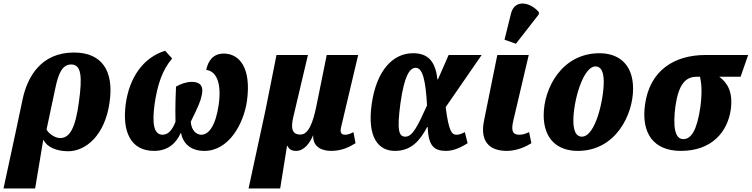

<svg xmlns="http://www.w3.org/2000/svg" viewBox="-75 -849 4279 1093"><path d="M54 -285 11 -82 -55 224H125L171 -52H173C192 -12 247 12 313 12C413 12 523 -78 549 -268C575 -452 500 -550 346 -550C159 -550 81 -412 54 -285ZM267 -63C238 -63 200 -90 190 -112L240 -347C257 -429 279 -482 330 -482C387 -482 395 -417 374 -267C354 -119 322 -63 267 -63Z M641 -259C619 -98 670 10 802 10C882 10 928 -34 955 -94C966 -34 1008 10 1089 10C1227 10 1312 -143 1331 -275C1357 -467 1285 -544 1199 -544C1140 -544 1110 -505 1099 -451C1150 -445 1189 -389 1170 -253C1153 -136 1115 -82 1071 -82C1042 -82 1014 -108 1011 -156C1053 -242 1066 -270 1074 -309C1086 -364 1059 -383 1017 -383C986 -383 953 -371 927 -356C925 -315 922 -240 924 -156C909 -117 887 -82 851 -82C798 -82 791 -151 805 -256C821 -368 850 -452 905 -516L865 -560C739 -521 662 -407 641 -259Z M1340 224H1520L1559 -19H1561C1571 1 1584 10 1612 10C1656 10 1690 -36 1707 -78H1708C1705 -8 1764 10 1810 10C1871 10 1914 -12 1949 -34L1937 -97C1921 -88 1905 -82 1891 -82C1871 -82 1858 -90 1867 -126L1964 -536H1785L1725 -240C1706 -150 1681 -83 1635 -83C1587 -83 1580 -119 1594 -180L1678 -536H1499L1437 -225Z M2173 10C2268 10 2316 -50 2357 -126H2360C2363 -16 2398 10 2465 10C2503 10 2546 -7 2587 -34L2571 -97C2549 -85 2536 -82 2524 -82C2497 -82 2480 -100 2462 -239L2667 -536H2479L2418 -397H2415C2403 -511 2352 -546 2276 -546C2164 -546 2069 -452 2041 -257C2014 -65 2080 10 2173 10ZM2233 -71C2196 -71 2183 -104 2205 -264C2227 -418 2257 -463 2292 -463C2331 -463 2348 -392 2356 -249C2304 -134 2274 -71 2233 -71Z M2862 -600 2992 -767 2993 -779C2947 -836 2855 -857 2834 -772L2797 -623ZM2810 10C2871 10 2926 -18 2950 -34L2937 -97C2918 -88 2902 -82 2881 -82C2840 -82 2834 -109 2848 -166L2935 -536H2756L2680 -160C2657 -45 2710 10 2810 10Z M3214 10C3431 10 3529 -197 3529 -344C3529 -487 3443 -546 3338 -546C3123 -546 3020 -346 3020 -193C3020 -57 3099 10 3214 10ZM3237 -71C3207 -71 3189 -99 3189 -163C3189 -274 3244 -471 3315 -471C3344 -471 3362 -445 3362 -383C3362 -285 3316 -71 3237 -71Z M3801 10C3977 10 4067 -98 4085 -225C4099 -327 4065 -378 4020 -412H4141L4184 -536H3943C3761 -536 3624 -447 3597 -254C3574 -90 3646 10 3801 10ZM3815 -57C3766 -57 3755 -129 3770 -245C3788 -369 3828 -412 3890 -412H3910C3917 -380 3924 -331 3912 -240C3893 -108 3860 -57 3815 -57Z"/></svg>

Font: Noto Serif Condensed Black
Style: Italic
Weight: 900
Width: 3
Italic angle: -12°
Designer: Monotype Design Team
Foundry: Monotype Imaging Inc.
Version: Version 2.013